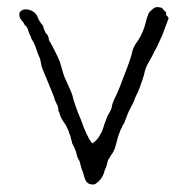

<svg xmlns="http://www.w3.org/2000/svg" viewBox="-20 -498 518 533"><path d="M134 -217Q133 -217 133 -219Q129 -233 107 -285Q96 -310 95 -316Q92 -335 89 -340Q87 -345 84 -352Q82 -359 79 -367Q74 -380 71 -384Q68 -389 67 -391Q66 -397 62 -403Q60 -408 59 -411Q58 -418 52 -426H51Q50 -428 48 -430Q46 -433 45 -436H44V-437Q39 -442 36 -447V-446Q36 -447 36 -447Q34 -451 33.5 -457.5Q33 -464 38 -467Q43 -472 50 -472Q62 -472 70 -467Q79 -462 83 -454Q89 -439 95 -432Q98 -429 100 -425Q100 -422 103 -415L108 -404H110Q112 -401 114 -396L116 -390L115 -388L118 -383Q121 -379 133 -355Q143 -335 146 -327Q158 -284 161 -280Q180 -239 182 -230Q183 -222 190 -203Q196 -185 205 -165Q212 -144 220 -127Q228 -110 233 -104L236 -100L239 -102Q246 -106 254 -117Q260 -127 263 -133Q267 -143 270 -154Q273 -163 278 -175Q289 -194 289 -197L290 -198Q290 -208 300 -228Q310 -248 326 -292Q344 -337 348 -358Q350 -364 351 -366Q353 -369 355 -374Q364 -386 370 -397Q377 -411 381 -423Q384 -433 386 -441V-442Q388 -450 391 -456V-457Q393 -464 403 -472Q411 -480 421 -478Q429 -477 431 -475V-474Q437 -467 440 -465L441 -464V-461Q441 -453 446 -452L448 -447Q434 -410 430 -399Q414 -363 407 -352Q406 -348 391 -322Q383 -308 380 -291Q376 -277 371 -264Q367 -252 363 -243Q353 -223 353 -220Q352 -216 338 -190Q334 -181 325 -157Q322 -153 318 -144Q315 -139 313 -133Q307 -119 305 -108Q300 -89 298 -84Q295 -77 290 -69H289L285 -61Q283 -58 280 -54Q278 -48 278 -46L275 -35Q272 -29 270 -23Q269 -18 266 -11.5Q263 -5 258 1Q253 7 247 11Q243 15 236 14Q225 14 219 5Q215 -1 212 -14Q210 -22 207 -28Q205 -34 203 -42Q202 -50 197 -57Q194 -63 193 -69Q191 -78 187 -87Q181 -99 180 -101Q180 -105 178 -110L174 -125H173Q172 -130 171 -132V-133Q163 -152 159 -156Q150 -169 147 -177Q146 -182 145 -184V-185L144 -187Q142 -189 142 -191Q143 -195 141 -199Q141 -201 140.5 -202.5Q140 -204 139.5 -205.5Q139 -207 138 -208ZM258 1Q258 1 258 2ZM95 -432Q96 -432 96 -432Z"/></svg>

Font: ToneOZ-Pinyin-Tsuipita-TC
Style: Regular
Weight: 400
Designer: ÂÆ£ÂøóÂáåJeffrey Xuan(jeffreyx@gmail.com, ToneOZ.com) ÈòøÂù§(cjkFonts)
Foundry: ToneOZ
Version: Version 0.24071